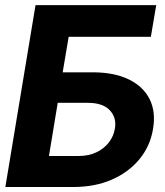

<svg xmlns="http://www.w3.org/2000/svg" viewBox="-20 -748 659 768"><path d="M1.4 0 122.1 -727.5H604.9L583.4 -600.8H254.7L230.7 -458.8H349.6Q435.9 -458.8 494.2 -430.8Q552.5 -402.7 578.2 -352Q603.8 -301.3 592.2 -232.4Q580.9 -163.7 537.9 -111.4Q495 -59.1 427.3 -29.5Q359.6 0 273.2 0ZM175.8 -124H293.6Q334.9 -124 366 -139Q397.1 -153.9 416 -179Q435 -204.1 439.6 -234Q447.1 -277.1 419.1 -307.1Q391.1 -337 329.3 -336.7H210.9Z"/></svg>

Font: Inter Tight
Style: Italic
Weight: 400
Italic angle: -9.39999°
Designer: Rasmus Andersson
Foundry: rsms
Version: Version 3.002